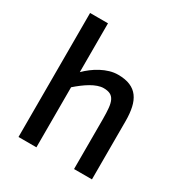

<svg xmlns="http://www.w3.org/2000/svg" viewBox="-170 -851 921 975"><g transform="rotate(30 290.5 -363.5)"><path d="M402.8 0V-292Q402.8 -330.6 400.1 -357.2Q397.5 -383.8 389.4 -400.1Q381.3 -416.5 366.7 -423.8Q352.1 -431.2 328.1 -431.2Q312 -431.2 293.7 -424.8Q275.4 -418.5 256.6 -407.5Q237.8 -396.5 218.8 -382.1Q199.7 -367.7 182.1 -352.1V0H77.1V-727.1H182.1V-440.9Q198.7 -457.5 219.2 -473.1Q239.7 -488.8 262.5 -500.7Q285.2 -512.7 309.3 -519.8Q333.5 -526.9 357.9 -526.9Q400.4 -526.9 429.2 -514.6Q458 -502.4 475.3 -478.8Q492.7 -455.1 500.2 -420.7Q507.8 -386.2 507.8 -341.8V0Z"/></g></svg>

Font: Clear Sans Medium
Style: Regular
Weight: 500
Foundry: Intel Corporation
Version: Version 1.00